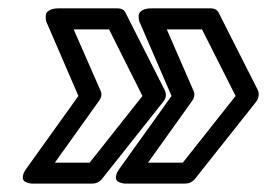

<svg xmlns="http://www.w3.org/2000/svg" viewBox="-20 -495 637 458"><path d="M43.9 -94.2 167 -266.1 92.8 -438Q91.8 -439.5 90.8 -441.9Q89.8 -444.3 89.1 -450.9Q88.4 -457.5 90.1 -462.4Q91.8 -467.3 99.4 -471.2Q106.9 -475.1 120.1 -475.1H259.8Q274.9 -475.1 279.8 -463.9L373 -279.8Q379.9 -264.6 369.1 -252L223.1 -67.9Q213.9 -57.1 200.2 -57.1H60.1Q58.1 -57.1 55.4 -57.1Q52.7 -57.1 46.4 -58.8Q40 -60.5 36.9 -64Q33.7 -67.4 34.7 -75.2Q35.6 -83 43.9 -94.2ZM110.8 -106.9H193.8L319.8 -266.1L240.2 -424.8H155.8L220.2 -277.8Q225.1 -266.1 215.8 -253.9ZM266.1 -94.2 389.2 -266.1 314.9 -438Q314 -439.5 313 -441.9Q312 -444.3 311 -450.9Q310.1 -457.5 311.8 -462.4Q313.5 -467.3 321 -471.2Q328.6 -475.1 341.8 -475.1H481.9Q497.1 -475.1 502 -463.9L595.2 -279.8Q598.1 -272.9 596.7 -265.1Q595.2 -257.3 590.8 -252L444.8 -67.9Q435.5 -57.1 421.9 -57.1H282.2Q280.3 -57.1 277.6 -57.1Q274.9 -57.1 268.6 -58.8Q262.2 -60.5 259 -64Q255.9 -67.4 256.8 -75.2Q257.8 -83 266.1 -94.2ZM333 -106.9H416L542 -266.1L461.9 -424.8H377.9L441.9 -277.8Q446.8 -266.1 438 -253.9Z"/></svg>

Font: Trueno Bold Outline
Style: Italic
Weight: 700
Width: 6
Designer: Julieta Ulanovsky
Foundry: Julieta Ulanovsky
Version: Version 3.001b | FøM Fix